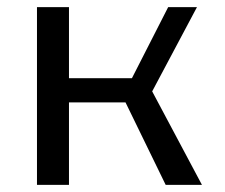

<svg xmlns="http://www.w3.org/2000/svg" viewBox="-20 -520 634 540"><path d="M84 -500H174V0H84ZM88 -300H351L453 -500H534L408 -263L548 0H446L333 -232H95Z"/></svg>

Font: Moderustic
Style: Regular
Weight: 400
Designer: Tural Alisoy
Foundry: TAFT Foundry
Version: Version 2.120